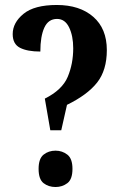

<svg xmlns="http://www.w3.org/2000/svg" viewBox="-20 -744 496 771"><path d="M182 -221 160 -348Q230 -383 252 -435.5Q274 -488 274 -550Q274 -600 257.5 -634Q241 -668 209 -668Q174 -668 158 -633Q142 -598 142 -537Q90 -537 60.5 -552Q31 -567 31 -607Q31 -653 74.5 -688.5Q118 -724 208 -724Q300 -724 354.5 -676.5Q409 -629 409 -543Q409 -462 370 -412.5Q331 -363 249 -323L226 -221ZM203 7Q175 7 155 -8.5Q135 -24 135 -66Q135 -107 155 -123Q175 -139 203 -139Q230 -139 250.5 -123Q271 -107 271 -66Q271 -24 250.5 -8.5Q230 7 203 7Z"/></svg>

Font: Noto Serif Tamil ExtraCondensed
Style: Bold
Weight: 700
Width: 2
Designer: Indian Type Foundry, Tom Grace, and the Monotype Design Team
Foundry: Monotype Imaging Inc.
Version: Version 2.004; ttfautohint (v1.8.4.7-5d5b)